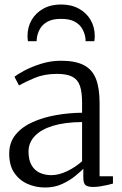

<svg xmlns="http://www.w3.org/2000/svg" viewBox="-20 -825 544 855"><path d="M181 10Q139.5 10 103.2 -5.8Q67 -21.5 44 -54.8Q21 -88 21 -140.5Q21 -191 49.8 -225.8Q78.5 -260.5 125.8 -281.5Q173 -302.5 230.2 -312.5Q287.5 -322.5 345.5 -323V-367.5Q345.5 -414.5 336 -442.5Q326.5 -470.5 302.2 -483.2Q278 -496 233.5 -496Q177.5 -496 134 -477.8Q90.5 -459.5 64.5 -444.5L44.5 -483Q56 -493 87.5 -510Q119 -527 162.2 -540.8Q205.5 -554.5 252 -554.5Q315.5 -554.5 353.2 -535Q391 -515.5 407.2 -474Q423.5 -432.5 423.5 -366V-40H483V-7.5Q472.5 -4.5 457.5 -1Q442.5 2.5 426 5Q409.5 7.5 394.5 7.5Q372.5 7.5 361.8 0Q351 -7.5 351 -34.5V-73.5Q339.5 -61.5 315.2 -41.5Q291 -21.5 257 -5.8Q223 10 181 10ZM208.5 -45Q242 -45 279 -62.8Q316 -80.5 345.5 -107V-281.5Q269 -281 215.8 -264.8Q162.5 -248.5 134.8 -219Q107 -189.5 107 -150Q107 -113 120.5 -89.5Q134 -66 157.2 -55.5Q180.5 -45 208.5 -45ZM252 -805Q297.5 -805 331.2 -786.5Q365 -768 383.5 -736.2Q402 -704.5 402 -664Q402 -659 401.5 -653.2Q401 -647.5 400 -641.5H361Q361 -645 361 -649.2Q361 -653.5 360 -658Q357 -677.5 346.2 -696.8Q335.5 -716 313 -728.5Q290.5 -741 252 -741Q214 -741 191.5 -728.5Q169 -716 158.2 -696.8Q147.5 -677.5 144.5 -658Q144 -653.5 143.5 -649.2Q143 -645 143 -641.5H104.5Q103.5 -647.5 103 -653.2Q102.5 -659 102.5 -664Q102.5 -704.5 121 -736.2Q139.5 -768 173 -786.5Q206.5 -805 252 -805Z"/></svg>

Font: Merriweather 48pt Light
Style: Regular
Weight: 300
Version: Version 2.100